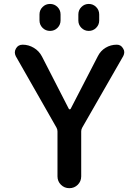

<svg xmlns="http://www.w3.org/2000/svg" viewBox="-20 -982 703 980"><path d="M181.6 -877.9V-908.2Q181.6 -930.7 197.3 -946.3Q212.9 -961.9 235.4 -961.9Q257.8 -961.9 273.4 -946.3Q289.1 -930.7 289.1 -908.2V-877.9Q289.1 -855.5 273.4 -839.8Q257.8 -824.2 235.4 -824.2Q212.9 -824.2 197.3 -839.8Q181.6 -855.5 181.6 -877.9ZM379.9 -877V-908.2Q379.9 -930.7 395.5 -946.3Q411.1 -961.9 433.1 -961.9Q455.1 -961.9 470.7 -946.3Q486.3 -930.7 486.3 -908.2V-877Q486.3 -855.5 470.7 -839.8Q455.1 -824.2 433.1 -824.2Q411.1 -824.2 395.5 -839.8Q379.9 -855.5 379.9 -877ZM331.1 -426.8Q333 -423.8 335.9 -423.8Q338.9 -423.8 340.8 -426.8L479.5 -695.3Q493.2 -722.7 519 -738.3Q544.9 -753.9 576.2 -753.9Q597.7 -753.9 608.4 -734.4Q614.3 -725.6 614.3 -715.8Q614.3 -706.1 609.4 -696.3L399.4 -330.1Q394.5 -321.3 394.5 -311.5V-82Q394.5 -56.6 377 -39.1Q359.4 -21.5 334 -21.5Q308.6 -21.5 291 -39.1Q273.4 -56.6 273.4 -82V-311.5Q273.4 -321.3 268.6 -330.1L60.5 -695.3Q55.7 -705.1 55.7 -714.8Q55.7 -724.6 61.5 -734.4Q72.3 -753.9 95.7 -753.9Q126 -753.9 152.8 -737.8Q179.7 -721.7 194.3 -693.4Z"/></svg>

Font: Gen Jyuu GothicX Medium
Style: Regular
Weight: 500
Designer: Ryoko NISHIZUKA (kana &amp; ideographs); Paul D. Hunt (Latin, Greek &amp; Cyrillic); Wenlong ZHANG (bopomofo); Sandoll C
Version: Version 1.058.20140828